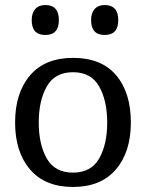

<svg xmlns="http://www.w3.org/2000/svg" viewBox="-20 -733 580 763"><path d="M500 -246Q500 -129 440.5 -59.5Q381 10 270 10Q159 10 99.5 -59.5Q40 -129 40 -246Q40 -364 99.5 -433.5Q159 -503 270 -503Q383 -503 441.5 -434Q500 -365 500 -246ZM374 -103Q406 -159 406 -246Q406 -333 374 -389.5Q342 -446 270 -446Q198 -446 166 -389.5Q134 -333 134 -246Q134 -159 166 -103Q198 -47 270 -47Q342 -47 374 -103ZM396 -713Q450 -713 450 -653Q450 -594 396 -594Q342 -594 342 -653Q342 -681 356 -697Q370 -713 396 -713ZM160 -713Q214 -713 214 -653Q214 -594 160 -594Q106 -594 106 -653Q106 -681 120 -697Q134 -713 160 -713Z"/></svg>

Font: Andada
Style: Regular
Weight: 400
Designer: Carolina Giovagnoli
Foundry: Carolina Giovagnoli
Version: Version 1.003